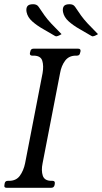

<svg xmlns="http://www.w3.org/2000/svg" viewBox="-30 -891 485 911"><path d="M172 -116Q165 -82 173 -57.5Q181 -33 214 -33H219Q232 -33 230 -20L229 -13Q226 0 213 0H1Q-12 0 -9 -13L-8 -20Q-6 -33 7 -33H13Q47 -33 64.5 -57.5Q82 -82 89 -116L172 -544Q178 -579 170.5 -603Q163 -627 129 -627H123Q110 -627 112 -640L114 -647Q116 -660 129 -660H341Q354 -660 352 -647L350 -640Q348 -627 335 -627H330Q297 -627 279 -603Q261 -579 255 -544ZM435 -729 426 -724Q416 -719 412 -719Q410 -718 407.5 -719Q405 -720 403 -721Q376 -737 347 -753.5Q318 -770 296 -789.5Q274 -809 269 -834Q266 -851 272.5 -861Q279 -871 300 -871Q308 -871 314.5 -868.5Q321 -866 326 -859Q342 -835 354.5 -817.5Q367 -800 385.5 -780Q404 -760 435 -729ZM262 -729 253 -724Q243 -719 239 -719Q237 -718 234.5 -719Q232 -720 230 -721Q203 -737 174 -753.5Q145 -770 123 -789.5Q101 -809 96 -834Q93 -851 99.5 -861Q106 -871 127 -871Q135 -871 141.5 -868.5Q148 -866 153 -859Q169 -835 181.5 -817.5Q194 -800 212.5 -780Q231 -760 262 -729Z"/></svg>

Font: Young Serif Light
Style: Italic
Weight: 300
Italic angle: -10.979°
Designer: Bastien Sozeau
Foundry: NBR — Bastien Sozeau
Version: Version 5.001